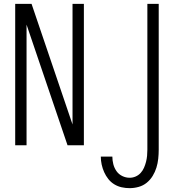

<svg xmlns="http://www.w3.org/2000/svg" viewBox="-20 -755 990 998"><path d="M59 0V-735H144L357 -108V-735H416V0H331L118 -627V0ZM654 223Q633 223 612.5 218.5Q592 214 574 203Q556 192 543 175.5Q530 159 521.5 140Q513 121 508.5 100.5Q504 80 504 59H564Q564 79 569 98.5Q574 118 585.5 134.5Q597 151 615.5 160Q634 169 654 169Q670 169 685 162.5Q700 156 711 144Q722 132 728.5 117Q735 102 739 86.5Q743 71 744.5 55Q746 39 746 23V-735H805V23Q805 46 802.5 70Q800 94 793 116.5Q786 139 773.5 159.5Q761 180 742.5 195Q724 210 700.5 216.5Q677 223 654 223Z"/></svg>

Font: Iosevka QP Light
Style: Regular
Weight: 300
Designer: Belleve Invis
Foundry: Belleve Invis
Version: Version 20.0.0; ttfautohint (v1.8.4)